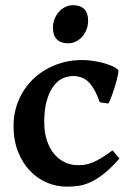

<svg xmlns="http://www.w3.org/2000/svg" viewBox="-20 -698 496 733"><path d="M436 -92.8Q404.3 -56.6 377.4 -35.4Q350.6 -14.2 326.4 -2.9Q302.2 8.3 279.8 11.5Q257.3 14.6 234.4 14.6Q194.8 14.6 158.2 -1.2Q121.6 -17.1 93.5 -46.9Q65.4 -76.7 48.6 -119.6Q31.7 -162.6 31.7 -216.8Q31.7 -269.5 51.3 -315.4Q70.8 -361.3 105.7 -395.3Q140.6 -429.2 189 -449Q237.3 -468.8 295.4 -468.8Q311.5 -468.8 331.8 -466.1Q352.1 -463.4 371.6 -458.3Q391.1 -453.1 407.5 -446Q423.8 -439 432.1 -430.2Q432.6 -426.3 430.9 -416.5Q429.2 -406.7 426 -394Q422.9 -381.3 418.5 -367.2Q414.1 -353 409.7 -340.3Q405.3 -327.6 400.9 -317.4Q396.5 -307.1 393.6 -302.7L360.8 -307.6Q344.7 -355.5 321.3 -381.6Q297.9 -407.7 258.8 -407.7Q237.3 -407.7 217.5 -397.9Q197.8 -388.2 182.6 -366.9Q167.5 -345.7 158.2 -312.5Q148.9 -279.3 148.9 -231.9Q148.9 -192.9 158.9 -162.4Q168.9 -131.8 186.3 -110.8Q203.6 -89.8 227.1 -78.6Q250.5 -67.4 276.9 -67.4Q290.5 -67.4 303.2 -69.1Q315.9 -70.8 331.1 -76.7Q346.2 -82.5 365 -93.8Q383.8 -105 409.7 -124ZM316.4 -619.1Q316.4 -601.1 310.3 -585.4Q304.2 -569.8 293.9 -558.1Q283.7 -546.4 269.8 -539.6Q255.9 -532.7 240.2 -532.7Q211.9 -532.7 197 -547.9Q182.1 -563 182.1 -592.3Q182.1 -610.4 188.5 -626Q194.8 -641.6 205.3 -653.3Q215.8 -665 229.7 -671.6Q243.7 -678.2 258.8 -678.2Q286.1 -678.2 301.3 -663.6Q316.4 -648.9 316.4 -619.1Z"/></svg>

Font: Gentium Basic
Style: Bold
Weight: 700
Designer: J. Victor Gaultney and Annie Olsen
Foundry: SIL International
Version: Version 1.100